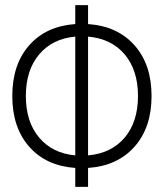

<svg xmlns="http://www.w3.org/2000/svg" viewBox="-20 -730 640 750"><path d="M274 0V-74Q160 -82 94 -157Q28 -232 28 -355Q28 -478 94 -553Q160 -628 274 -636V-710H324V-636Q439 -628 505.5 -553Q572 -478 572 -355Q572 -232 505.5 -157Q439 -82 324 -74V0ZM519 -355Q519 -456 467 -517.5Q415 -579 324 -587V-123Q415 -131 467 -192.5Q519 -254 519 -355ZM81 -355Q81 -254 133 -192.5Q185 -131 274 -123V-587Q185 -579 133 -517.5Q81 -456 81 -355Z"/></svg>

Font: Geist Mono UltraLight
Style: Regular
Weight: 200
Monospace: yes
Designer: Basement.studio, Andrés Briganti, Mateo Zaragoza
Foundry: Basement.studio, Vercel, Andrés Briganti, Guido Ferreyra, Mateo Zaragoza
Version: Version 1.400; ttfautohint (v1.8.4.7-5d5b)